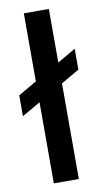

<svg xmlns="http://www.w3.org/2000/svg" viewBox="-94 -769 433 809"><g transform="rotate(-10 122.0 -364.0)"><path d="M175.8 -727.5V0H68.8V-727.5ZM-10.3 -301.3V-390.6L253.9 -543.5V-454.1Z"/></g></svg>

Font: Inter 18pt Medium
Style: Regular
Weight: 500
Designer: Rasmus Andersson
Foundry: rsms
Version: Version 4.001;git-66647c0bb